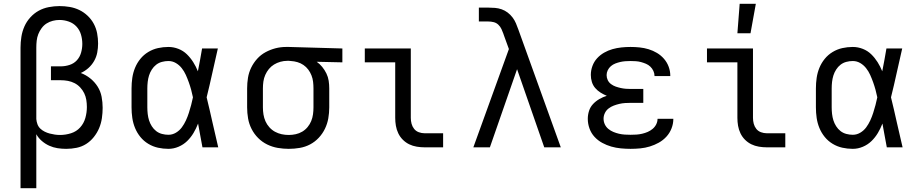

<svg xmlns="http://www.w3.org/2000/svg" viewBox="-20 -775 4840 1010"><path d="M88 215V-525Q88 -553 92.5 -581.5Q97 -610 108.5 -636Q120 -662 139.5 -683.5Q159 -705 183.5 -718.5Q208 -732 236.5 -737.5Q265 -743 293 -743Q320 -743 346.5 -738.5Q373 -734 397 -722.5Q421 -711 441 -692Q461 -673 473.5 -649.5Q486 -626 491 -599.5Q496 -573 496 -546Q496 -522 491.5 -498.5Q487 -475 475 -454Q463 -433 445 -417Q427 -401 405 -391Q432 -381 455 -362.5Q478 -344 493.5 -319.5Q509 -295 514.5 -266Q520 -237 520 -208Q520 -181 516 -153.5Q512 -126 501.5 -101Q491 -76 473.5 -54Q456 -32 433 -17.5Q410 -3 383 2.5Q356 8 328 8Q305 8 282.5 4.5Q260 1 239 -8.5Q218 -18 200 -33.5Q182 -49 171 -69V215ZM296 -65Q325 -65 353.5 -74Q382 -83 401.5 -104.5Q421 -126 429 -154.5Q437 -183 437 -212Q437 -231 434 -249.5Q431 -268 423 -284.5Q415 -301 402 -315Q389 -329 372.5 -337.5Q356 -346 337.5 -349.5Q319 -353 300 -353H248V-426H300Q323 -426 346 -433.5Q369 -441 384.5 -458Q400 -475 406.5 -498Q413 -521 413 -544Q413 -569 406 -593Q399 -617 382.5 -635Q366 -653 342 -661.5Q318 -670 293 -670Q275 -670 257.5 -665.5Q240 -661 225 -651.5Q210 -642 199 -627Q188 -612 181.5 -595.5Q175 -579 173 -561Q171 -543 171 -525V-149Q172 -135 177 -121.5Q182 -108 192 -98.5Q202 -89 215 -82.5Q228 -76 241.5 -72.5Q255 -69 268.5 -67Q282 -65 296 -65Z M866 8Q838 8 811 2Q784 -4 760 -18.5Q736 -33 718.5 -54.5Q701 -76 690.5 -101.5Q680 -127 676 -154.5Q672 -182 672 -210V-310Q672 -338 676 -365.5Q680 -393 690.5 -418.5Q701 -444 718.5 -465.5Q736 -487 760 -501.5Q784 -516 811 -522Q838 -528 866 -528Q893 -528 918.5 -518Q944 -508 963 -489.5Q982 -471 996.5 -448Q1011 -425 1021 -400Q1027 -430 1032.5 -460Q1038 -490 1043 -520H1126Q1111 -456 1097 -391.5Q1083 -327 1067 -263Q1083 -198 1097.5 -132Q1112 -66 1128 0H1045Q1039 -31 1033.5 -62Q1028 -93 1022 -125Q1012 -99 998 -75.5Q984 -52 964.5 -33Q945 -14 919 -3Q893 8 866 8ZM866 -66Q887 -66 905.5 -77Q924 -88 936.5 -105Q949 -122 958 -141.5Q967 -161 973.5 -181.5Q980 -202 985.5 -222.5Q991 -243 995 -263Q991 -283 985.5 -303Q980 -323 973 -342.5Q966 -362 957.5 -381Q949 -400 936 -416.5Q923 -433 905 -443.5Q887 -454 866 -454Q849 -454 832 -449.5Q815 -445 801.5 -434.5Q788 -424 778.5 -409Q769 -394 764 -378Q759 -362 757 -344.5Q755 -327 755 -310V-210Q755 -193 757 -175.5Q759 -158 764 -142Q769 -126 778.5 -111Q788 -96 801.5 -85.5Q815 -75 832 -70.5Q849 -66 866 -66Z M1499 8Q1470 8 1441 3Q1412 -2 1385.5 -15Q1359 -28 1338 -49Q1317 -70 1303.5 -96.5Q1290 -123 1285 -152Q1280 -181 1280 -210V-310Q1280 -338 1284.5 -366Q1289 -394 1301.5 -419.5Q1314 -445 1333 -466Q1352 -487 1377 -500.5Q1402 -514 1429 -521Q1456 -528 1485 -528H1500L1781 -520V-447L1646 -450Q1662 -439 1675 -423Q1688 -407 1697 -388.5Q1706 -370 1709 -350Q1712 -330 1712 -310V-210Q1712 -181 1707 -152.5Q1702 -124 1689.5 -98Q1677 -72 1657 -50.5Q1637 -29 1611.5 -15.5Q1586 -2 1557 3Q1528 8 1499 8ZM1499 -65Q1517 -65 1535.5 -69Q1554 -73 1570 -82.5Q1586 -92 1598 -106.5Q1610 -121 1617 -138Q1624 -155 1626.5 -173.5Q1629 -192 1629 -210V-310Q1629 -327 1627 -344.5Q1625 -362 1618.5 -378.5Q1612 -395 1601.5 -409Q1591 -423 1576.5 -433Q1562 -443 1545 -448Q1528 -453 1511 -454L1500 -455H1491Q1473 -455 1455 -450Q1437 -445 1421.5 -435.5Q1406 -426 1394.5 -412Q1383 -398 1375.5 -381Q1368 -364 1365.5 -346Q1363 -328 1363 -310V-210Q1363 -191 1366 -172.5Q1369 -154 1376.5 -137Q1384 -120 1397 -105.5Q1410 -91 1426.5 -82Q1443 -73 1461.5 -69Q1480 -65 1499 -65Z M2213 0Q2193 0 2172 -3.5Q2151 -7 2132.5 -16Q2114 -25 2099 -40Q2084 -55 2075 -74Q2066 -93 2062.5 -113.5Q2059 -134 2059 -155V-447H1899V-520H2141V-155Q2141 -139 2145 -124Q2149 -109 2158.5 -97Q2168 -85 2183 -79.5Q2198 -74 2213 -74H2311V0Z M2470 0 2657 -517 2629 -594V-595Q2624 -609 2618 -622Q2612 -635 2601.5 -645Q2591 -655 2577 -658.5Q2563 -662 2548 -662H2499V-735H2548Q2566 -735 2584 -733.5Q2602 -732 2619 -726Q2636 -720 2650.5 -709Q2665 -698 2676 -683.5Q2687 -669 2694 -652.5Q2701 -636 2707 -619L2930 0H2843L2700 -411L2557 0Z M3297 8Q3272 8 3246 5.5Q3220 3 3195.5 -4Q3171 -11 3148 -23.5Q3125 -36 3107.5 -55Q3090 -74 3081 -99Q3072 -124 3072 -150Q3072 -171 3078.5 -191.5Q3085 -212 3099.5 -227.5Q3114 -243 3133 -254Q3152 -265 3172 -271Q3155 -278 3139 -288Q3123 -298 3111 -312Q3099 -326 3093.5 -344Q3088 -362 3088 -381Q3088 -405 3096.5 -428Q3105 -451 3121 -468.5Q3137 -486 3158 -498Q3179 -510 3202 -516.5Q3225 -523 3249 -525.5Q3273 -528 3297 -528Q3321 -528 3345 -525.5Q3369 -523 3392 -516Q3415 -509 3436 -496.5Q3457 -484 3473 -465.5Q3489 -447 3497.5 -424Q3506 -401 3506 -377V-375H3423V-376Q3423 -389 3417 -402Q3411 -415 3401 -424.5Q3391 -434 3378 -439.5Q3365 -445 3352 -448.5Q3339 -452 3325 -453Q3311 -454 3297 -454Q3284 -454 3270 -453Q3256 -452 3243 -449Q3230 -446 3217 -441Q3204 -436 3193.5 -427Q3183 -418 3177 -405.5Q3171 -393 3171 -380Q3171 -366 3177 -353.5Q3183 -341 3194.5 -332.5Q3206 -324 3219 -319.5Q3232 -315 3245.5 -312Q3259 -309 3272.5 -308Q3286 -307 3300 -307H3364V-234H3300Q3284 -234 3268.5 -233Q3253 -232 3238 -228.5Q3223 -225 3208.5 -219.5Q3194 -214 3181.5 -204.5Q3169 -195 3162 -180.5Q3155 -166 3155 -151Q3155 -135 3161.5 -121Q3168 -107 3180 -97Q3192 -87 3206.5 -81Q3221 -75 3236 -71.5Q3251 -68 3266.5 -67Q3282 -66 3297 -66Q3313 -66 3328 -67Q3343 -68 3358 -71.5Q3373 -75 3387 -81Q3401 -87 3413 -97Q3425 -107 3432 -121Q3439 -135 3439 -150H3522V-149Q3522 -124 3512.5 -99.5Q3503 -75 3485.5 -56Q3468 -37 3445.5 -24.5Q3423 -12 3398.5 -4.5Q3374 3 3348.5 5.5Q3323 8 3297 8Z M4013 0Q3993 0 3972 -3.5Q3951 -7 3932.5 -16Q3914 -25 3899 -40Q3884 -55 3875 -74Q3866 -93 3862.5 -113.5Q3859 -134 3859 -155V-447H3699V-520H3941V-155Q3941 -139 3945 -124Q3949 -109 3958.5 -97Q3968 -85 3983 -79.5Q3998 -74 4013 -74H4111V0ZM3859 -600 3871 -755H3956L3928 -600Z M4466 8Q4438 8 4411 2Q4384 -4 4360 -18.5Q4336 -33 4318.5 -54.5Q4301 -76 4290.5 -101.5Q4280 -127 4276 -154.5Q4272 -182 4272 -210V-310Q4272 -338 4276 -365.5Q4280 -393 4290.5 -418.5Q4301 -444 4318.5 -465.5Q4336 -487 4360 -501.5Q4384 -516 4411 -522Q4438 -528 4466 -528Q4493 -528 4518.5 -518Q4544 -508 4563 -489.5Q4582 -471 4596.5 -448Q4611 -425 4621 -400Q4627 -430 4632.5 -460Q4638 -490 4643 -520H4726Q4711 -456 4697 -391.5Q4683 -327 4667 -263Q4683 -198 4697.5 -132Q4712 -66 4728 0H4645Q4639 -31 4633.5 -62Q4628 -93 4622 -125Q4612 -99 4598 -75.5Q4584 -52 4564.5 -33Q4545 -14 4519 -3Q4493 8 4466 8ZM4466 -66Q4487 -66 4505.5 -77Q4524 -88 4536.5 -105Q4549 -122 4558 -141.5Q4567 -161 4573.5 -181.5Q4580 -202 4585.5 -222.5Q4591 -243 4595 -263Q4591 -283 4585.5 -303Q4580 -323 4573 -342.5Q4566 -362 4557.5 -381Q4549 -400 4536 -416.5Q4523 -433 4505 -443.5Q4487 -454 4466 -454Q4449 -454 4432 -449.5Q4415 -445 4401.5 -434.5Q4388 -424 4378.5 -409Q4369 -394 4364 -378Q4359 -362 4357 -344.5Q4355 -327 4355 -310V-210Q4355 -193 4357 -175.5Q4359 -158 4364 -142Q4369 -126 4378.5 -111Q4388 -96 4401.5 -85.5Q4415 -75 4432 -70.5Q4449 -66 4466 -66Z"/></svg>

Font: Nova
Style: Regular
Weight: 400
Monospace: yes
Designer: Belleve Invis
Foundry: Belleve Invis
Version: Version 24.1.4; ttfautohint (v1.8.4)